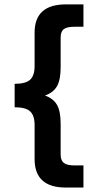

<svg xmlns="http://www.w3.org/2000/svg" viewBox="-20 -760 439 864"><path d="M135.7 -43.9V-197.3Q135.7 -240.2 115.7 -258.8Q95.7 -277.3 45.9 -277.3V-382.8Q95.7 -382.8 115.7 -401.4Q135.7 -419.9 135.7 -462.9V-613.3Q135.7 -740.2 276.4 -740.2H355.5V-639.6H315.4Q281.2 -639.6 267.1 -628.9Q252.9 -618.2 252.9 -590.8V-457Q252.9 -401.4 236.8 -372.6Q220.7 -343.8 182.6 -330.1Q220.7 -316.4 236.8 -287.6Q252.9 -258.8 252.9 -203.1V-65.4Q252.9 -38.1 267.1 -26.9Q281.2 -15.6 315.4 -15.6H355.5V84H276.4Q135.7 84 135.7 -43.9Z"/></svg>

Font: Dinish Expanded
Style: Bold
Weight: 700
Width: 7
Designer: Charles Nix
Foundry: Playbeing
Version: Version 2.005; ttfautohint (v1.8.3)